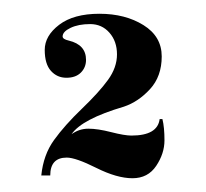

<svg xmlns="http://www.w3.org/2000/svg" viewBox="-20 -585 299 279"><path d="M216 -412Q219 -400 219 -381Q219 -362 207 -344Q195 -326 172.5 -326Q150 -326 120 -341Q90 -356 77 -356Q53 -356 53 -330H40Q43 -360 58.5 -381.5Q74 -403 99 -427Q124 -451 137 -469Q150 -487 150 -506Q150 -525 139 -537.5Q128 -550 111 -550Q94 -550 82.5 -544.5Q71 -539 71 -532Q71 -528 80 -526Q105 -520 105 -498Q105 -487 97.5 -479.5Q90 -472 76.5 -472Q63 -472 54 -482Q45 -492 45 -512.5Q45 -533 66 -549Q87 -565 124.5 -565Q162 -565 188.5 -548.5Q215 -532 215 -503Q215 -474 198 -455.5Q181 -437 160 -430Q99 -412 84 -390Q95 -398 108.5 -398Q122 -398 141.5 -393Q161 -388 171 -388Q209 -388 212 -412Z"/></svg>

Font: Rozha One
Style: Regular
Weight: 400
Designer: Tim Donaldson, Indian Type Foundry
Foundry: Indian Type Foundry
Version: Version 1.300;PS 1.0;hotconv 1.0.78;makeotf.lib2.5.61930; tt